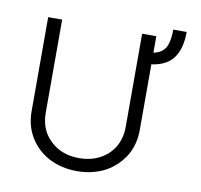

<svg xmlns="http://www.w3.org/2000/svg" viewBox="-85 -868 1019 974"><g transform="rotate(10 424.0 -381.0)"><path d="M764 -643Q729 -595 651 -584V-246Q651 -171 616 -112Q579 -53 518 -19Q453 15 372 15Q292 15 227 -19Q163 -54 129 -112Q94 -169 94 -246V-729H166V-250Q166 -192 191 -148Q218 -104 263 -78Q310 -52 372 -52Q434 -52 481 -78Q528 -104 553 -148Q578 -192 578 -250V-729H651V-644Q695 -653 713 -685Q730 -716 730 -777H799Q799 -692 764 -643Z"/></g></svg>

Font: Sinter Normal
Style: Regular
Weight: 350
Foundry: Adobe & rsms
Version: Version 1.000